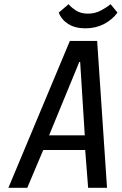

<svg xmlns="http://www.w3.org/2000/svg" viewBox="-20 -895 580 915"><path d="M20 0 313 -700H443L490 0H400L386 -180H186L110 0ZM214 -250H384L362 -600H358ZM387 -760Q338 -760 305.5 -780.5Q273 -801 260 -835L307 -875Q319 -860 342 -845Q365 -830 399 -830Q433 -830 461 -845Q489 -860 507 -875L540 -835Q515 -801 475.5 -780.5Q436 -760 387 -760Z"/></svg>

Font: Cuprum
Style: Italic
Weight: 400
Italic angle: -10°
Designer: Jovanny Lemonad
Foundry: Jovanny Lemonad
Version: Version 3.000